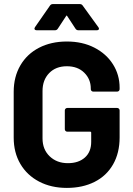

<svg xmlns="http://www.w3.org/2000/svg" viewBox="-20 -911 652 939"><path d="M47 -238V-462Q47 -535 79.5 -591Q112 -647 171 -677.5Q230 -708 307 -708Q383 -708 441.5 -678Q500 -648 532.5 -596.5Q565 -545 565 -482V-475Q565 -470 561.5 -466.5Q558 -463 553 -463H436Q431 -463 427.5 -466.5Q424 -470 424 -475V-478Q424 -524 392 -555.5Q360 -587 307 -587Q253 -587 220.5 -553.5Q188 -520 188 -466V-234Q188 -180 223 -146.5Q258 -113 312 -113Q364 -113 395 -140.5Q426 -168 426 -217V-262Q426 -267 421 -267H309Q304 -267 300.5 -270.5Q297 -274 297 -279V-371Q297 -376 300.5 -379.5Q304 -383 309 -383H553Q558 -383 561.5 -379.5Q565 -376 565 -371V-239Q565 -163 533 -107Q501 -51 442.5 -21.5Q384 8 307 8Q230 8 171 -23Q112 -54 79.5 -109.5Q47 -165 47 -238ZM151 -778 224 -883Q229 -891 238 -891H371Q380 -891 385 -883L461 -778Q464 -774 464 -771Q464 -763 453 -763H363Q354 -763 349 -771L309 -832Q306 -838 303 -832L263 -771Q258 -763 249 -763H159Q152 -763 149.5 -767.5Q147 -772 151 -778Z"/></svg>

Font: Amber EN
Style: Bold
Weight: 700
Designer: Jeremy Tribby
Foundry: Tribby Type
Version: Version 1.408 November 24, 2021